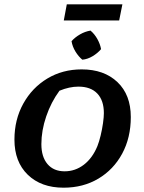

<svg xmlns="http://www.w3.org/2000/svg" viewBox="-20 -861 667 891"><path d="M275 10Q171 10 109 -50Q47 -110 47 -213Q47 -306 88 -380Q129 -454 199.5 -496.5Q270 -539 359 -539Q463 -539 525 -480Q587 -421 587 -318Q587 -222 547 -148Q507 -74 436.5 -32Q366 10 275 10ZM280 -66Q329 -66 369 -96.5Q409 -127 432 -183Q440 -203 447 -232Q454 -261 458 -289.5Q462 -318 462 -336Q462 -395 431.5 -427Q401 -459 344 -459Q302 -459 256 -440Q217 -387 194.5 -321Q172 -255 172 -192Q172 -133 200.5 -99.5Q229 -66 280 -66ZM276 -766 290 -841H548L533 -766ZM400 -719Q419 -703 432 -679.5Q445 -656 449 -633Q433 -614 409.5 -600Q386 -586 362 -584Q344 -599 330 -622Q316 -645 312 -670Q328 -688 351.5 -701.5Q375 -715 400 -719Z"/></svg>

Font: Piazzolla SC SemiBold
Style: Italic
Weight: 600
Italic angle: -11.3°
Designer: Juan Pablo del Peral
Foundry: Huerta Tipografica
Version: Version 1.330